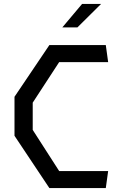

<svg xmlns="http://www.w3.org/2000/svg" viewBox="-20 -960 640 980"><path d="M232 0 54 -267V-466L232 -730H520L532 -643H282L147 -436V-297L282 -87H532L520 0ZM298 -820H375L496 -940H399Z"/></svg>

Font: Moralerspace Krypton JPDOC
Style: Regular
Weight: 400
Version: v0.0.6; ttfautohint (v1.8.4.7-5d5b-dirty) -l 6 -r 45 -G 200 